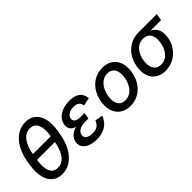

<svg xmlns="http://www.w3.org/2000/svg" viewBox="58 -1506 2285 2285"><g transform="rotate(-45 1200.5 -363.5)"><path d="M261.7 11.7Q183.1 11.7 132.8 -31.7Q82.5 -75.2 64.5 -154.8Q46.4 -234.4 64 -343.3L70.8 -384.3Q88.4 -492.7 132.6 -572.3Q176.8 -651.9 241.5 -695.6Q306.2 -739.3 386.2 -739.3Q465.8 -739.3 516.6 -695.6Q567.4 -651.9 585.2 -572.3Q603 -492.7 584 -384.3L576.7 -343.3Q558.1 -233.4 513.2 -153.6Q468.3 -73.7 403.6 -31Q338.9 11.7 261.7 11.7ZM276.9 -79.6Q350.6 -79.6 399.4 -143.8Q448.2 -208 467.8 -325.7L480.5 -401.9Q499.5 -519.5 471.9 -583.7Q444.3 -647.9 370.6 -647.9Q297.4 -647.9 248.3 -583.7Q199.2 -519.5 180.2 -401.9L167.5 -325.7Q147.9 -206.5 176.3 -143.1Q204.6 -79.6 276.9 -79.6ZM142.6 -322.3 156.2 -405.3H506.8L493.2 -322.3Z M843.3 10.3Q778.3 10.3 730 -9Q681.6 -28.3 658 -63.7Q634.3 -99.1 642.1 -147Q646.5 -173.3 661.4 -197.8Q676.3 -222.2 703.6 -241.7Q731 -261.2 772.9 -272.7Q814.9 -284.2 873.5 -284.2H955.6L947.8 -237.8H880.9Q844.7 -237.8 817.1 -227.3Q789.6 -216.8 772.7 -198.2Q755.9 -179.7 751.5 -156.2Q745.6 -120.6 774.7 -98.9Q803.7 -77.1 860.4 -77.1Q897.5 -77.1 922.4 -87.2Q947.3 -97.2 963.1 -116.2Q979 -135.3 989.7 -163.1L1087.4 -146Q1069.8 -96.7 1036.9 -61.8Q1003.9 -26.9 955.3 -8.3Q906.7 10.3 843.3 10.3ZM871.1 -260.3Q814.5 -260.3 777.8 -270.5Q741.2 -280.8 720.9 -298.8Q700.7 -316.9 694.3 -340.3Q688 -363.8 692.9 -390.6Q701.2 -440.4 734.9 -475.6Q768.6 -510.7 820.3 -529.5Q872.1 -548.3 935.1 -548.3Q996.1 -548.3 1036.4 -531Q1076.7 -513.7 1097.7 -481.7Q1118.7 -449.7 1121.6 -404.8L1018.6 -385.3Q1016.1 -421.4 992.4 -441.7Q968.8 -461.9 920.9 -461.9Q870.6 -461.9 836.4 -440.4Q802.2 -418.9 797.4 -384.3Q793 -353.5 817.9 -335.2Q842.8 -316.9 895 -316.9H960.9L951.7 -260.3Z M1409.2 11.2Q1341.3 11.2 1292.5 -16.4Q1243.7 -43.9 1217.5 -94.2Q1191.4 -144.5 1191.4 -211.9Q1191.4 -276.9 1211.9 -337.2Q1232.4 -397.5 1271.2 -445.1Q1310.1 -492.7 1365.2 -520.5Q1420.4 -548.3 1489.3 -548.3Q1557.6 -548.3 1606.4 -520.8Q1655.3 -493.2 1681.4 -442.9Q1707.5 -392.6 1707.5 -324.7Q1707.5 -259.3 1687 -199Q1666.5 -138.7 1627.4 -91.1Q1588.4 -43.5 1533.2 -16.1Q1478 11.2 1409.2 11.2ZM1412.6 -79.1Q1459 -79.1 1494.4 -101.6Q1529.8 -124 1553.2 -160.6Q1576.7 -197.3 1588.4 -240.5Q1600.1 -283.7 1600.1 -324.7Q1600.1 -363.8 1587.9 -393.8Q1575.7 -423.8 1550.5 -440.9Q1525.4 -458 1485.8 -458Q1439.5 -458 1404.5 -435.5Q1369.6 -413.1 1345.9 -376.5Q1322.3 -339.8 1310.3 -296.6Q1298.3 -253.4 1298.3 -211.4Q1298.3 -153.8 1326.2 -116.5Q1354 -79.1 1412.6 -79.1Z M2000 11.2Q1923.3 11.2 1872.1 -23.7Q1820.8 -58.6 1799.8 -121.1Q1778.8 -183.6 1792.5 -266.6Q1806.2 -349.6 1847.9 -411.1Q1889.6 -472.7 1952.4 -506.8Q2015.1 -541 2091.3 -541H2400.9L2386.7 -454.1H2154.8L2077.1 -450.2Q2028.3 -450.2 1991.9 -426Q1955.6 -401.9 1932.6 -360.4Q1909.7 -318.8 1900.9 -267.1Q1892.6 -215.3 1901.1 -172.6Q1909.7 -129.9 1937.7 -104.5Q1965.8 -79.1 2014.6 -79.1Q2063.5 -79.1 2099.9 -104.2Q2136.2 -129.4 2159.7 -172.1Q2183.1 -214.8 2191.4 -267.1Q2200.7 -319.8 2191.4 -361.1Q2182.1 -402.3 2153.8 -426.3Q2125.5 -450.2 2077.1 -450.2L2081.5 -480Q2137.2 -480 2181.4 -466.1Q2225.6 -452.1 2254.6 -423.6Q2283.7 -395 2295.2 -352.1Q2306.6 -309.1 2296.9 -251Q2284.7 -175.8 2243.2 -116.5Q2201.7 -57.1 2139.2 -22.9Q2076.7 11.2 2000 11.2Z"/></g></svg>

Font: Inter 17pt Medium
Style: Italic
Weight: 500
Italic angle: -9.3988°
Version: Version 4.001;git-66647c0bb